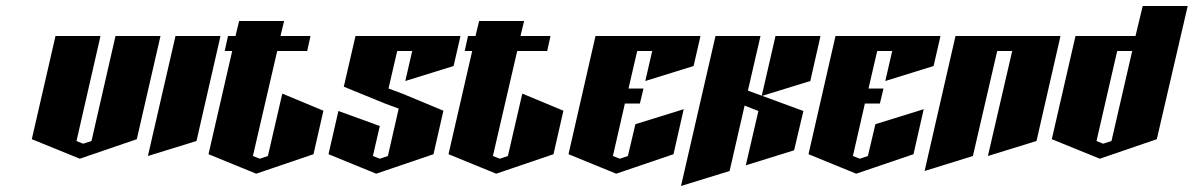

<svg xmlns="http://www.w3.org/2000/svg" viewBox="-20 -620 3979 640"><path d="M165 -500H315L235 -150L257 -141L285 -150L365 -500H515L436 -156L246 -91L86 -156Z M565 -500H715L635 -150L473 -100Z M777 -550H927L915 -500H1015L1004 -450H904L823 -100L846 -91L873 -100L921 -308L1058 -251L1025 -106L834 -41L675 -106L754 -450H729L740 -500H765Z M1165 -500H1515L1492 -400L1331 -350L1354 -450H1304L1275 -325L1321 -308L1458 -251L1425 -106L1234 -41L1075 -106L1108 -250L1246 -200L1223 -100L1246 -91L1273 -100L1309 -258L1263 -275L1126 -331Z M1577 -550H1727L1715 -500H1815L1804 -450H1704L1623 -100L1646 -91L1673 -100L1721 -308L1858 -251L1825 -106L1634 -41L1475 -106L1554 -450H1529L1540 -500H1565Z M1965 -500H2315L2292 -400L2131 -350L2154 -450H2104L2075 -325H2125L2113 -275H2063L2023 -100L2046 -91L2073 -100L2098 -206L2259 -256L2225 -106L2034 -41L1875 -106Z M2365 -500H2515L2473 -318L2658 -250L2627 -119L2466 -69L2508 -250L2462 -268L2412 -50L2250 0ZM2519 -300 2565 -500H2715L2681 -350Z M2765 -500H3115L3092 -400L2931 -350L2954 -450H2904L2875 -325H2925L2913 -275H2863L2823 -100L2846 -91L2873 -100L2898 -206L3059 -256L3025 -106L2834 -41L2675 -106Z M3165 -500H3515L3435 -150L3273 -100L3354 -450H3304L3223 -100L3062 -50Z M3789 -600H3939L3836 -156L3646 -91L3486 -156L3565 -500H3765ZM3704 -450 3635 -150 3657 -141 3685 -150 3754 -450Z"/></svg>

Font: SOV_Meka
Style: Italic
Weight: 400
Italic angle: -13°
Version: Version 1.00